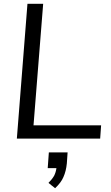

<svg xmlns="http://www.w3.org/2000/svg" viewBox="-20 -732 585 1014"><path d="M69 0 125 -712H208L157 -70H514L509 0ZM337 73 333 131Q329 172 315 203Q303 232 271 262L236 234Q255 215 266 196Q275 178 278 156H232L238 73Z"/></svg>

Font: PRinguin Sans
Style: Italic
Weight: 400
Designer: Vernon Adams
Foundry: Vernon Adams
Version: ""